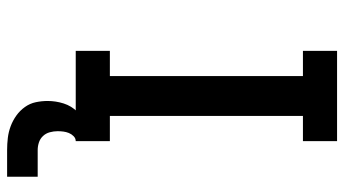

<svg xmlns="http://www.w3.org/2000/svg" viewBox="-234 -541 968 540"><g transform="rotate(90 250.0 -271.0)"><path d="M123 0V-96H194V-639H123V-735H377V-639H306V-96H377V0ZM402 193Q385 193 368 191Q351 189 335 183Q319 177 305 167Q291 157 281 143Q271 129 267.5 112.5Q264 96 264 79Q264 56 271 34Q278 12 294 -4Q310 -20 332 -26.5Q354 -33 377 -33V0Q369 0 363 6Q357 12 354 19.5Q351 27 350 35Q349 43 349 51Q349 62 352 73Q355 84 362.5 92Q370 100 380.5 103.5Q391 107 402 107H477V193Z"/></g></svg>

Font: Zed Mono
Style: Bold
Weight: 700
Monospace: yes
Designer: Belleve Invis
Foundry: Belleve Invis
Version: Version 1.0.0; ttfautohint (v1.8.4)